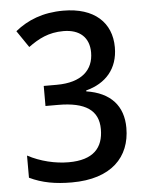

<svg xmlns="http://www.w3.org/2000/svg" viewBox="-53 -767 629 820"><g transform="rotate(-5 262.0 -357.0)"><path d="M455 -549C455 -655 382 -724 249 -724C161 -724 95 -697 42 -654L91 -582C135 -614 178 -637 242 -637C312 -637 352 -600 352 -536C352 -461 301 -411 194 -411H138V-325H192C309 -325 365 -287 365 -206C365 -126 322 -77 216 -77C159 -77 95 -92 41 -121V-26C95 0 152 10 222 10C392 10 474 -77 474 -202C474 -296 421 -356 317 -372V-376C402 -398 455 -457 455 -549Z"/></g></svg>

Font: Noto Sans Arabic UI SmCn Md
Style: Regular
Weight: 500
Width: 4
Designer: Monotype Design Team, Nadine Chahine and Nizar Qandah
Foundry: Monotype Imaging Inc.
Version: Version 2.010